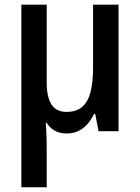

<svg xmlns="http://www.w3.org/2000/svg" viewBox="-20 -561 598 821"><path d="M486.8 -541V0H401.4L387.2 -73.7H381.8Q369.6 -47.4 352.5 -28.8Q335.4 -10.3 313.7 -0.2Q292 9.8 264.6 9.8Q235.4 9.8 214.1 -2.2Q192.9 -14.2 178.7 -36.6H175.8Q176.8 -22.9 177.7 -4.4Q178.7 14.2 179.2 33.9Q179.7 53.7 179.7 73.2V239.7H71.3V-541H179.7V-208.5Q179.7 -146 200.2 -114.3Q220.7 -82.5 263.7 -82.5Q307.1 -82.5 332 -104.5Q356.9 -126.5 367.4 -168.5Q377.9 -210.4 377.9 -270V-541Z"/></svg>

Font: Open Sans SemiCondensed SemiBold
Style: Regular
Weight: 600
Width: 4
Designer: Monotype Design Team
Foundry: Monotype Imaging Inc.
Version: Version 3.000